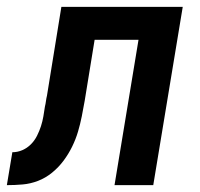

<svg xmlns="http://www.w3.org/2000/svg" viewBox="-62 -540 582 560"><path d="M-42 0 -26 -96Q-11 -96 3 -102Q17 -108 28 -119Q39 -130 46 -144Q53 -158 57.5 -172Q62 -186 64.5 -200.5Q67 -215 69 -229Q71 -237 72 -245Q73 -253 75 -261L117 -520H471L385 0H272L342 -424H214L185 -246Q181 -223 176.5 -200.5Q172 -178 165.5 -156Q159 -134 148.5 -112.5Q138 -91 123.5 -71.5Q109 -52 90 -36.5Q71 -21 49 -12.5Q27 -4 4 -2Q-19 0 -42 0Z"/></svg>

Font: Iosevka SS04 Oblique
Style: Bold
Weight: 700
Italic angle: -9°
Monospace: yes
Designer: Belleve Invis
Foundry: Belleve Invis
Version: Version 19.0.0; ttfautohint (v1.8.4)